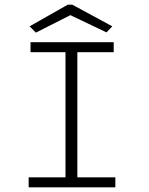

<svg xmlns="http://www.w3.org/2000/svg" viewBox="-20 -804 640 824"><path d="M103 0V-43H261V-580H111V-623H468V-580H312V-43H475V0ZM134 -664 107 -691 271 -784H290L462 -691L437 -665L282 -739Z"/></svg>

Font: Inconsolata Expanded Light
Style: Regular
Weight: 300
Width: 7
Monospace: yes
Designer: Raph Levien, Cyreal, Brenton Simpson
Foundry: Raph Levien, Cyreal, Google
Version: Version 3.001; ttfautohint (v1.8.2.53-6de2)